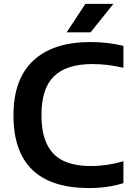

<svg xmlns="http://www.w3.org/2000/svg" viewBox="-20 -968 689 998"><path d="M50 -368.5Q50 -557 153.2 -653.2Q256.5 -749.5 450.5 -749.5Q541 -749.5 621.5 -729.5V-615.5Q541 -635 460.5 -635Q326 -635 260.8 -571.8Q195.5 -508.5 195.5 -370.5Q195.5 -275.5 224.8 -216.8Q254 -158 310.8 -131.5Q367.5 -105 453.5 -105Q537.5 -105 621.5 -130V-16Q540.5 9.5 443 9.5Q50 9.5 50 -368.5ZM326.5 -800 424 -948H569.5L451 -800Z"/></svg>

Font: Encode Sans Semi Expanded SmBd
Style: Regular
Weight: 600
Width: 6
Designer: Multiple Designers
Foundry: Impallari Type
Version: Version 2.000